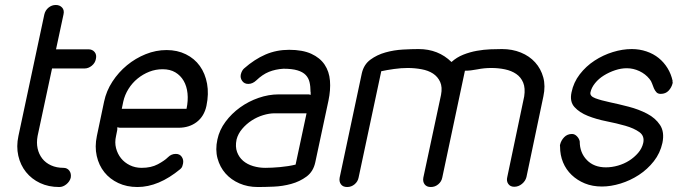

<svg xmlns="http://www.w3.org/2000/svg" viewBox="-20 -751 2721 771"><path d="M158 -693Q162 -710 175 -720.5Q188 -731 204 -731Q220 -731 229.5 -720.5Q239 -710 235 -693L205 -553H335Q351 -553 360 -542Q369 -531 365 -514Q362 -498 348.5 -487Q335 -476 319 -476H189L131 -205Q126 -178 131 -155Q136 -132 149.5 -114.5Q163 -97 185 -87Q207 -77 235 -77Q250 -77 258.5 -65.5Q267 -54 264 -37Q260 -22 246.5 -11Q233 0 218 0Q175 0 141 -16Q107 -32 84.5 -60Q62 -88 53.5 -125.5Q45 -163 54 -205Z M469 -314H729Q736 -347 733 -376Q730 -405 717.5 -426.5Q705 -448 684 -460.5Q663 -473 633 -473Q605 -473 579.5 -463Q554 -453 532.5 -435.5Q511 -418 496 -394Q481 -370 475 -343ZM655 -120Q668 -133 686 -133Q702 -133 710 -121Q718 -109 715 -94Q714 -89 712 -83Q710 -77 704 -72Q617 0 532 0Q489 0 455 -16Q421 -32 399 -59.5Q377 -87 368.5 -124.5Q360 -162 369 -205L398 -343Q407 -386 431.5 -423.5Q456 -461 490 -489Q524 -517 565 -533.5Q606 -550 649 -550Q692 -550 726.5 -533Q761 -516 782.5 -486Q804 -456 811.5 -415Q819 -374 809 -326Q800 -284 770 -261Q740 -238 697 -238H461L451 -240V-230L446 -205Q440 -179 446 -156Q452 -133 466 -115.5Q480 -98 501.5 -87.5Q523 -77 549 -77Q587 -77 614 -91.5Q641 -106 655 -120Z M1220 -372 1228 -370Q1227 -372 1227.5 -376Q1228 -380 1227 -382Q1227 -404 1223 -421Q1219 -438 1207.5 -450Q1196 -462 1174.5 -468.5Q1153 -475 1118 -475Q1086 -473 1060 -462.5Q1034 -452 1009 -428Q994 -414 977 -414Q961 -414 952.5 -426Q944 -438 947 -452Q951 -468 960 -476Q1002 -513 1046 -532Q1090 -551 1141 -551Q1195 -551 1230 -535Q1265 -519 1283.5 -491.5Q1302 -464 1305 -427Q1308 -390 1299 -347L1246 -99Q1238 -62 1211 -42Q1184 -22 1149.5 -12.5Q1115 -3 1078.5 -1.5Q1042 0 1015 0Q975 0 941.5 -14.5Q908 -29 885.5 -54.5Q863 -80 853.5 -115Q844 -150 853 -191Q861 -229 885.5 -262Q910 -295 944 -319.5Q978 -344 1018.5 -358Q1059 -372 1099 -372ZM1211 -296H1083Q1061 -296 1036.5 -288.5Q1012 -281 990.5 -267Q969 -253 952.5 -233.5Q936 -214 930 -191Q924 -162 932 -140.5Q940 -119 956.5 -105Q973 -91 996.5 -84Q1020 -77 1045 -77Q1071 -77 1104.5 -80Q1138 -83 1167 -90Z M1420 -38Q1417 -22 1404 -11Q1391 0 1374 0Q1357 0 1349 -11Q1341 -22 1344 -38L1433 -457Q1441 -492 1467.5 -511.5Q1494 -531 1528 -540.5Q1562 -550 1598 -552Q1634 -554 1661 -554Q1740 -554 1793 -502Q1814 -521 1840.5 -531.5Q1867 -542 1895 -547Q1923 -552 1949.5 -553Q1976 -554 1996 -554Q2037 -554 2071.5 -540Q2106 -526 2129 -500.5Q2152 -475 2161.5 -440.5Q2171 -406 2162 -364L2094 -40Q2090 -24 2076 -12.5Q2062 -1 2045 -1Q2029 -1 2021 -12.5Q2013 -24 2017 -40L2085 -364Q2090 -397 2081 -419Q2072 -441 2053 -454Q2034 -467 2008 -472.5Q1982 -478 1953 -478Q1924 -478 1897 -472.5Q1870 -467 1847 -467L1756 -38Q1753 -22 1740 -11Q1727 0 1710 0Q1693 0 1685 -11Q1677 -22 1680 -38L1751 -370Q1757 -401 1747.5 -422Q1738 -443 1719 -455.5Q1700 -468 1672.5 -473Q1645 -478 1617 -478Q1591 -478 1562.5 -474Q1534 -470 1511 -465Z M2680 -425Q2682 -423 2681 -417Q2677 -400 2665 -387Q2653 -374 2633 -374Q2622 -374 2616 -380.5Q2610 -387 2606 -396Q2602 -405 2598.5 -415.5Q2595 -426 2588 -434Q2572 -454 2547.5 -465.5Q2523 -477 2497 -477Q2474 -477 2450 -469Q2426 -461 2405 -448Q2384 -435 2369.5 -417Q2355 -399 2351 -380Q2348 -365 2370.5 -356.5Q2393 -348 2428.5 -340.5Q2464 -333 2504.5 -322.5Q2545 -312 2578.5 -294.5Q2612 -277 2630.5 -249Q2649 -221 2640 -177Q2631 -136 2605.5 -103.5Q2580 -71 2545.5 -48.5Q2511 -26 2472 -14Q2433 -2 2397 -2Q2359 -2 2328.5 -14.5Q2298 -27 2275.5 -48.5Q2253 -70 2241 -99Q2229 -128 2229 -162Q2228 -166 2229 -170Q2233 -187 2245.5 -200Q2258 -213 2277 -213Q2288 -213 2297 -203.5Q2306 -194 2308 -183Q2308 -138 2336.5 -108.5Q2365 -79 2413 -79Q2437 -79 2461.5 -86Q2486 -93 2506.5 -106Q2527 -119 2542.5 -137Q2558 -155 2563 -177Q2569 -205 2547.5 -220.5Q2526 -236 2491 -246Q2456 -256 2415.5 -264Q2375 -272 2341 -285.5Q2307 -299 2287 -321Q2267 -343 2275 -380Q2283 -420 2308 -452.5Q2333 -485 2367.5 -507.5Q2402 -530 2441 -542Q2480 -554 2517 -554Q2548 -554 2576 -544.5Q2604 -535 2625 -518Q2646 -501 2660.5 -477.5Q2675 -454 2681 -426Z"/></svg>

Font: VDS Compensated
Style: Light Italic
Weight: 300
Italic angle: -12°
Designer: artmaker
Foundry: artmaker
Version: Version 1.000 2012 initial release